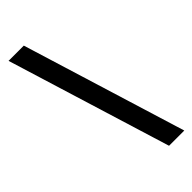

<svg xmlns="http://www.w3.org/2000/svg" viewBox="-254 -769 873 873"><g transform="rotate(-45 183.0 -332.5)"><path d="M257.5 62 14.5 -727H112.5L355.5 62Z"/></g></svg>

Font: Expletus Sans Medium
Style: Regular
Weight: 500
Version: Version 7.500